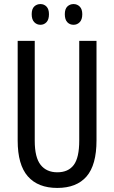

<svg xmlns="http://www.w3.org/2000/svg" viewBox="-20 -915 562 945"><path d="M455 -224Q455 -103 406 -46.5Q357 10 262 10Q167 10 117 -47Q67 -104 67 -223V-714H151V-222Q151 -140 180 -103.5Q209 -67 262 -67Q316 -67 343 -103Q370 -139 370 -223V-714H455ZM136 -845Q136 -871 148.5 -883Q161 -895 179 -895Q197 -895 209 -882.5Q221 -870 221 -845Q221 -819 209 -806Q197 -793 179 -793Q161 -793 148.5 -806Q136 -819 136 -845ZM299 -845Q299 -871 311.5 -883Q324 -895 342 -895Q360 -895 372.5 -882.5Q385 -870 385 -845Q385 -819 372.5 -806Q360 -793 342 -793Q323 -793 311 -806Q299 -819 299 -845Z"/></svg>

Font: Noto Sans Gurmukhi ExtraCondensed
Style: Regular
Weight: 400
Width: 2
Designer: Jelle Bosma - Monotype Design Team
Foundry: Monotype Imaging Inc.
Version: Version 2.004; ttfautohint (v1.8.4.7-5d5b)